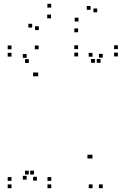

<svg xmlns="http://www.w3.org/2000/svg" viewBox="-20 -979 660 1009"><path d="M249.5 10V-10H229.5V10ZM249.5 -28.5V-48.5H229.5V-28.5ZM158.5 -62V-82H138.5V-62ZM174 -30V-50H154V-30ZM174 -578V-598H154V-578ZM180.5 -578V-598H160.5V-578ZM466.5 10V-10H446.5V10ZM520 10V-10H500V10ZM520 -676V-696H500V-676ZM508.5 -649V-669H488.5V-649ZM599.5 -682.5V-702.5H579.5V-682.5ZM599.5 -721V-741H579.5V-721ZM390.5 -721V-741H370.5V-721ZM390.5 -682.5V-702.5H370.5V-682.5ZM478.5 -649V-669H458.5V-649ZM466 -681V-701H446V-681ZM466 -146V-166H446V-146ZM459.5 -146V-166H439.5V-146ZM183 -720V-740H163V-720ZM40.5 -720V-740H20.5V-720ZM40.5 -681.5V-701.5H20.5V-681.5ZM131.5 -648V-668H111.5V-648ZM120 -675V-695H100V-675ZM120 -35V-55H100V-35ZM131.5 -62V-82H111.5V-62ZM40.5 -28.5V-48.5H20.5V-28.5ZM40.5 10V-10H20.5V10ZM491 -914.5V-934.5H471V-914.5ZM456 -927.5V-947.5H436V-927.5ZM392.5 -866V-886H372.5V-866ZM249 -939V-959H229V-939ZM149 -834V-854H129V-834ZM184 -821V-841H164V-821ZM248 -882.5V-902.5H228V-882.5ZM390.5 -809.5V-829.5H370.5V-809.5Z"/></svg>

Font: Monaspace Xenon Dots Var
Style: Regular
Weight: 400
Designer: Riley Cran and the Lettermatic Team
Version: Version 1.100 (Monaspace Xenon Dots)